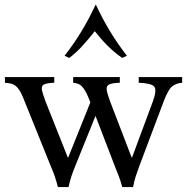

<svg xmlns="http://www.w3.org/2000/svg" viewBox="-30 -754 762 782"><path d="M206 8Q199 -18 193 -36Q187 -54 176 -79L70 -342Q57 -376 46 -391Q35 -406 22 -411Q9 -416 -10 -417V-440H191V-417Q162 -416 150 -410.5Q138 -405 140.5 -389.5Q143 -374 155 -342L246 -113H248L338 -337L336 -342Q323 -376 312.5 -391Q302 -406 291.5 -411Q281 -416 268 -417V-440H458V-417Q428 -416 415.5 -410.5Q403 -405 404.5 -389.5Q406 -374 418 -342L506 -113H508L593 -342Q610 -389 597.5 -402Q585 -415 535 -417V-440H712V-417Q687 -415 671 -402Q655 -389 637 -342L538 -79Q528 -52 522.5 -35Q517 -18 512 8H468Q461 -18 454 -36Q447 -54 437 -79L359 -282L277 -79Q266 -52 260.5 -35Q255 -18 249 8ZM468 -518Q437 -539 409 -567Q381 -595 356 -627Q331 -595 305.5 -567Q280 -539 252 -518L233 -527Q270 -574 301.5 -626Q333 -678 359 -734H361Q387 -678 418.5 -626Q450 -574 487 -527Z"/></svg>

Font: Bona Nova SC
Style: Regular
Weight: 400
Designer: Mateusz Machalski
Foundry: Capitalics
Version: Version 4.001; ttfautohint (v1.8.4.7-5d5b)